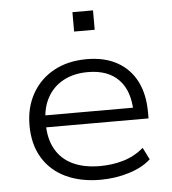

<svg xmlns="http://www.w3.org/2000/svg" viewBox="-51 -744 717 799"><g transform="rotate(-5 307.5 -344.5)"><path d="M337 8Q254 8 192 -21.5Q130 -51 96 -107.5Q62 -164 62 -243Q62 -318 94.5 -375.5Q127 -433 185.5 -465Q244 -497 323 -497Q398 -497 450.5 -467.5Q503 -438 530.5 -384Q558 -330 558 -255V-229H110V-279H519L498 -262Q497 -349 452 -396Q407 -443 323 -443Q264 -443 220.5 -419.5Q177 -396 153.5 -353Q130 -310 130 -252V-244Q130 -182 154.5 -138Q179 -94 226 -71.5Q273 -49 340 -49Q391 -49 437.5 -62.5Q484 -76 523 -109L548 -59Q513 -27 456 -9.5Q399 8 337 8ZM281 -616V-697H367V-616Z"/></g></svg>

Font: Nunito Sans 10pt SemiExpanded Light
Style: Regular
Weight: 300
Width: 6
Designer: Vernon Adams
Foundry: Vernon Adams
Version: Version 3.101;gftools[0.9.27]